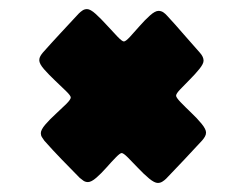

<svg xmlns="http://www.w3.org/2000/svg" viewBox="-20 -410 513 420"><path d="M170.4 -390.1Q177.7 -390.1 189.5 -379.4Q201.2 -368.7 213.9 -354.7Q226.6 -340.8 236.8 -330.1Q247.1 -319.3 251 -319.3Q254.9 -319.3 264.2 -329.3Q273.4 -339.4 285.2 -352.8Q296.9 -366.2 308.1 -376.2Q319.3 -386.2 326.7 -386.2Q332.5 -386.2 337.2 -383.1Q341.8 -379.9 345.2 -376Q363.8 -356 381.6 -335.2Q399.4 -314.5 417.5 -294.4Q425.3 -285.6 425.3 -277.3Q425.3 -270.5 416.3 -259.3Q407.2 -248 395.3 -236.1Q383.3 -224.1 374.3 -214.6Q365.2 -205.1 365.2 -200.7Q365.2 -196.8 375 -186.5Q384.8 -176.3 397.9 -163.8Q411.1 -151.4 420.9 -139.4Q430.7 -127.4 430.7 -120.1Q430.7 -115.2 428.2 -111.1Q425.8 -106.9 422.4 -103Q402.8 -82 383.1 -60.8Q363.3 -39.6 343.3 -19Q339.8 -15.6 335.2 -12.7Q330.6 -9.8 325.2 -9.8Q317.9 -9.8 306.2 -19.5Q294.4 -29.3 282 -42.5Q269.5 -55.7 259.8 -65.4Q250 -75.2 246.1 -75.2Q242.7 -75.2 233.4 -65.7Q224.1 -56.2 212.9 -43.5Q201.7 -30.8 190.7 -21.2Q179.7 -11.7 172.4 -11.7Q167 -11.7 162.6 -14.6Q158.2 -17.6 154.3 -21Q134.8 -41 115.2 -61Q95.7 -81.1 77.1 -102.1Q74.2 -106 71.8 -109.9Q69.3 -113.8 69.3 -118.7Q69.3 -126 79.1 -137.5Q88.9 -148.9 102.1 -160.9Q115.2 -172.9 125 -182.6Q134.8 -192.4 134.8 -196.8Q134.8 -200.7 124.3 -210.9Q113.8 -221.2 100.3 -233.9Q86.9 -246.6 76.4 -258.5Q65.9 -270.5 65.9 -278.3Q65.9 -283.2 68.4 -287.4Q70.8 -291.5 73.7 -294.9Q92.8 -316.4 112.8 -337.9Q132.8 -359.4 152.3 -380.4Q156.2 -384.3 160.6 -387.2Q165 -390.1 170.4 -390.1Z"/></svg>

Font: Belanosima SemiBold
Style: Regular
Weight: 600
Designer: The DocRepair Project, Santiago Orozco
Foundry: Google
Version: Version 2.000